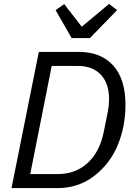

<svg xmlns="http://www.w3.org/2000/svg" viewBox="-20 -964 692 984"><path d="M441 -769H347L265 -912L309 -943L399 -827L539 -944L580 -912ZM39 0 179 -698H384Q497 -698 560 -628.5Q623 -559 623 -427Q623 -316 583.5 -220.5Q544 -125 463 -62.5Q382 0 275 0ZM135 -72H277Q367 -72 429 -128.5Q491 -185 512 -289L533 -394Q539 -424 539 -455Q539 -537 496.5 -581.5Q454 -626 380 -626H245Z"/></svg>

Font: Aneliza
Style: Italic
Weight: 400
Italic angle: -11.31°
Designer: Mike Abbink, Paul van der Laan, Pieter van Rosmalen
Foundry: Bold Monday
Version: Version 3.0